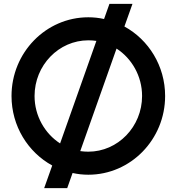

<svg xmlns="http://www.w3.org/2000/svg" viewBox="-20 -900 920 1000"><path d="M440 -690C454 -690 468 -689 482 -687L293 -153C214 -204 160 -296 160 -400C160 -560 286 -690 440 -690ZM587 -647C666 -596 720 -504 720 -400C720 -240 594 -110 440 -110C426 -110 412 -111 398 -113ZM440 10C661 10 840 -174 840 -400C840 -557 754 -693 628 -762L670 -880H550L522 -801C495 -807 468 -810 440 -810C219 -810 40 -626 40 -400C40 -243 126 -107 252 -38L210 80H330L358 1C385 7 412 10 440 10Z"/></svg>

Font: Gauge Heavy
Style: Bold
Weight: 900
Designer: Daniel Pimley
Foundry: Daniel Pimley
Version: Version 1.003;PS 001.001;hotconv 1.0.56